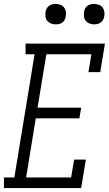

<svg xmlns="http://www.w3.org/2000/svg" viewBox="-53 -957 554 977"><path d="M-33 0V-54H20L123 -681H77V-735H481L457 -590H397L412 -681H183L138 -409H360L351 -355H129L80 -54H309L324 -145H384L360 0ZM426 -833Q413 -833 402 -837.5Q391 -842 383.5 -851Q376 -860 374.5 -872.5Q373 -885 375 -898Q376 -906 380.5 -914.5Q385 -923 392.5 -928Q400 -933 408.5 -935Q417 -937 426 -937Q438 -937 450 -932.5Q462 -928 469 -919Q476 -910 478 -897.5Q480 -885 477 -872Q476 -864 471 -855.5Q466 -847 459 -842Q452 -837 443 -835Q434 -833 426 -833ZM230 -833Q218 -833 206.5 -837.5Q195 -842 187.5 -851Q180 -860 178.5 -872.5Q177 -885 179 -898Q180 -906 185 -914.5Q190 -923 197.5 -928Q205 -933 213.5 -935Q222 -937 230 -937Q243 -937 254.5 -932.5Q266 -928 273 -919Q280 -910 282 -897.5Q284 -885 281 -872Q280 -864 275.5 -855.5Q271 -847 264 -842Q257 -837 248 -835Q239 -833 230 -833Z"/></svg>

Font: Iosevka QP Light
Style: Italic
Weight: 300
Italic angle: -9°
Designer: Belleve Invis
Foundry: Belleve Invis
Version: Version 20.0.0; ttfautohint (v1.8.4)